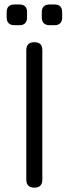

<svg xmlns="http://www.w3.org/2000/svg" viewBox="-20 -860 314 880"><path d="M137.5 0Q119 0 109.8 -9.2Q100.5 -18.5 100.5 -37V-629.5Q100.5 -648.5 109.8 -657.5Q119 -666.5 137.5 -666.5Q156 -666.5 165 -657.5Q174 -648.5 174 -629.5V-37Q174 -18.5 165 -9.2Q156 0 137.5 0ZM47 -744.5Q10.5 -744.5 10.5 -781V-804Q10.5 -839.5 47 -839.5H69Q104 -839.5 104 -804V-781Q104 -744.5 69 -744.5ZM208 -744.5Q171.5 -744.5 171.5 -781V-804Q171.5 -839.5 208 -839.5H230Q265 -839.5 265 -804V-781Q265 -744.5 230 -744.5Z"/></svg>

Font: Jura Light SemiBold
Style: Regular
Weight: 600
Version: Version 5.106